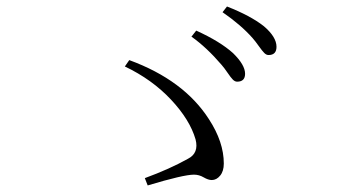

<svg xmlns="http://www.w3.org/2000/svg" viewBox="-20 -728 1040 591"><path d="M710 -476.6Q703.1 -476.6 696.8 -482.9Q690.4 -489.3 680.2 -504.4Q669.9 -519.5 662.1 -528.3Q616.2 -582 569.3 -615.2L584 -633.8Q657.2 -600.6 697.3 -564.5Q734.4 -528.3 734.4 -501Q734.4 -476.6 710 -476.6ZM806.6 -558.6Q799.8 -558.6 793.5 -564.9Q787.1 -571.3 776.4 -586.4Q765.6 -601.6 757.8 -610.4Q721.7 -651.4 665 -690.4L678.7 -708Q751 -679.7 792 -647.5Q831.1 -614.3 831.1 -584Q831.1 -558.6 806.6 -558.6ZM434.6 -157.2 425.8 -179.7Q502.9 -208 558.6 -239.3Q592.8 -256.8 582 -298.8Q564.5 -359.4 506.3 -421.4Q448.2 -483.4 364.3 -523.4L377.9 -543Q545.9 -481.4 623 -361.3Q668.9 -291 668.9 -224.6Q668.9 -201.2 657.7 -187.5Q646.5 -173.8 631.8 -173.8Q621.1 -173.8 606.9 -182.1Q592.8 -190.4 577.1 -190.4Q544.9 -190.4 434.6 -157.2Z"/></svg>

Font: GenYoMin TW TTF Light
Style: Regular
Weight: 300
Version: Version 1.300